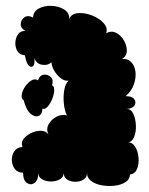

<svg xmlns="http://www.w3.org/2000/svg" viewBox="-20 -616 509 657"><path d="M410 -287Q432 -287 439.5 -276.5Q447 -266 440 -255Q433 -244 412 -243Q428 -244 436 -227Q444 -210 445 -187Q446 -164 438.5 -146.5Q431 -129 416 -129Q432 -130 442 -114.5Q452 -99 454 -77Q456 -55 449 -38Q442 -21 425 -19Q424 -2 409 7.5Q394 17 372 19.5Q350 22 328 18Q306 14 291.5 3Q277 -8 278 -25Q278 -9 266 -1.5Q254 6 238 6Q222 6 210 -1.5Q198 -9 198 -25Q198 -10 185 -2.5Q172 5 154.5 5Q137 5 124 -2.5Q111 -10 111 -25Q111 1 98 10Q85 19 72 10Q59 1 59 -25Q40 -25 30.5 -38Q21 -51 20.5 -68Q20 -85 29 -98.5Q38 -112 57 -113Q51 -128 60.5 -140.5Q70 -153 87 -161Q104 -169 120.5 -168.5Q137 -168 146 -156Q137 -174 146.5 -191Q156 -208 174 -217Q192 -226 209 -221Q201 -237 198.5 -261.5Q196 -286 200 -308.5Q204 -331 215 -340Q202 -338 189 -347.5Q176 -357 166.5 -372.5Q157 -388 156 -403Q143 -391 123.5 -394.5Q104 -398 98 -417Q100 -386 86 -387.5Q72 -389 65 -427Q48 -428 40 -440.5Q32 -453 32.5 -469.5Q33 -486 41.5 -498.5Q50 -511 67 -510Q50 -520 51 -534.5Q52 -549 64 -557Q76 -565 93 -556Q94 -577 113 -587Q132 -597 156.5 -596Q181 -595 199.5 -583.5Q218 -572 217 -551Q224 -569 246.5 -571Q269 -573 294 -563.5Q319 -554 334.5 -537Q350 -520 343 -502Q360 -512 376.5 -504Q393 -496 403.5 -478.5Q414 -461 414 -442.5Q414 -424 397 -414Q417 -416 429 -403.5Q441 -391 443.5 -370.5Q446 -350 438 -327Q430 -304 410 -287ZM61 -273Q52 -279 54.5 -293Q57 -307 66.5 -320.5Q76 -334 88 -341Q100 -348 110 -341Q116 -359 130 -360.5Q144 -362 154 -352Q164 -342 158 -324Q166 -321 165.5 -307Q165 -293 158.5 -277Q152 -261 143 -251Q134 -241 125 -244Q125 -225 112.5 -219.5Q100 -214 85 -226.5Q70 -239 61 -273Z"/></svg>

Font: Rubik Bubbles
Style: Regular
Weight: 400
Designer: Hubert and Fischer, NaN
Foundry: Hubert and Fischer, NaN
Version: Version 2.200